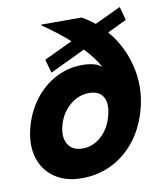

<svg xmlns="http://www.w3.org/2000/svg" viewBox="-82 -784 731 861"><g transform="rotate(-10 283.5 -353.5)"><path d="M222.5 10Q149.2 10 99.6 -23.8Q50 -57.5 31.7 -116.2Q13.3 -175 31.7 -249.2Q50 -321.7 90.8 -375.8Q131.7 -430 188.3 -460Q245 -490 310 -490Q336.7 -490 359.6 -484.6Q382.5 -479.2 393.3 -468.3H396.7Q375.8 -508.3 330 -556.7L169.2 -480L151.7 -541.7L281.7 -603.3Q227.5 -651.7 160.8 -696.7L161.7 -700H345.8Q375.8 -682.5 402.5 -660.8L521.7 -716.7L538.3 -655L450.8 -613.3Q512.5 -541.7 536.2 -447.1Q560 -352.5 535.8 -255.8Q515.8 -175 470.8 -115Q425.8 -55 362.1 -22.5Q298.3 10 222.5 10ZM248.3 -120.8Q296.7 -120.8 334.6 -155.8Q372.5 -190.8 386.7 -248.3Q400 -300.8 382.1 -330.8Q364.2 -360.8 319.2 -360.8Q269.2 -360.8 229.6 -326.2Q190 -291.7 175.8 -236.7Q162.5 -185 182.5 -152.9Q202.5 -120.8 248.3 -120.8Z"/></g></svg>

Font: Funnel Sans ExtraBold
Style: Italic
Weight: 800
Italic angle: -14.036°
Version: Version 1.000; Beta; Release 5; Build 24; ttfautohint (v1.8.